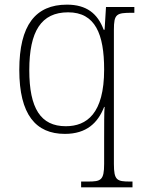

<svg xmlns="http://www.w3.org/2000/svg" viewBox="-20 -566 621 826"><path d="M329 240H550V215H540C483 215 470 210 470 139V-438C470 -506 481 -511 548 -511H558V-536H436L430 -438H426C400 -508 352 -546 268 -546C133 -546 63 -458 63 -265C63 -73 134 10 259 10C352 10 401 -37 428 -106H430C428 -85 428 -26 428 33V139C428 210 414 215 358 215H329ZM263 -23C155 -23 106 -100 106 -264C106 -431 157 -513 273 -513C390 -513 428 -419 428 -267C428 -77 353 -23 263 -23Z"/></svg>

Font: Noto Serif Georgian ExtraLight
Style: Regular
Weight: 200
Designer: Monotype Design Team, Akaki Razmadze
Foundry: Google LLC
Version: Version 2.003